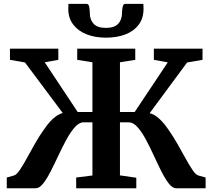

<svg xmlns="http://www.w3.org/2000/svg" viewBox="-20 -1002 1130 1022"><path d="M16 0V-57L54.5 -68Q68 -72 85.2 -97Q102.5 -122 122.5 -159Q142.5 -196 165.8 -237Q189 -278 215 -314Q230 -336 245.5 -353.5Q261 -371 278 -383Q295 -395 314 -400.5L113 -669.5L33 -683.5V-743H290.5V-683.5L218 -670.5L393.5 -406H472V-670.5L391 -683.5V-743H700V-683.5L618.5 -670.5V-406H697L873 -670L799 -683.5V-743H1058V-683.5L976 -669.5L776.5 -399.5Q796 -394.5 812.8 -382.2Q829.5 -370 845 -352.8Q860.5 -335.5 875.5 -313.5Q901 -277.5 924.2 -236.5Q947.5 -195.5 967.8 -158.8Q988 -122 1005 -97Q1022 -72 1035.5 -68L1074.5 -57V0H917Q898 0 878.2 -25.5Q858.5 -51 838.5 -90.8Q818.5 -130.5 798 -175.5Q777.5 -220.5 756 -260.2Q734.5 -300 711.8 -325.5Q689 -351 665 -351H618.5V-68.5L705.5 -56V0H385.5V-57L472 -68V-351H425.5Q401.5 -351 378.8 -325.5Q356 -300 334.2 -260.2Q312.5 -220.5 291.5 -175.5Q270.5 -130.5 250.2 -90.8Q230 -51 210 -25.5Q190 0 170.5 0ZM440.5 -981.5Q452 -981.5 455 -964.8Q458 -948 458 -933.5Q458 -897 478.5 -875.2Q499 -853.5 544 -853.5Q588.5 -853.5 609 -875.2Q629.5 -897 629.5 -933.5Q629.5 -948 632.8 -964.8Q636 -981.5 646.5 -981.5H743Q743.5 -975 743.8 -968.2Q744 -961.5 744 -954.5Q744 -905 718.5 -870.8Q693 -836.5 648 -819Q603 -801.5 543.5 -801.5Q486.5 -801.5 441.2 -819.2Q396 -837 369.8 -871.2Q343.5 -905.5 343.5 -954.5Q343.5 -961.5 344 -968.2Q344.5 -975 344.5 -981.5Z"/></svg>

Font: Merriweather 28pt
Style: Bold
Weight: 700
Version: Version 2.100